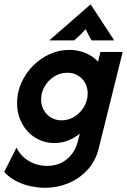

<svg xmlns="http://www.w3.org/2000/svg" viewBox="-55 -660 595 899"><path d="M156.2 219.4Q127.8 219.4 93.1 212.8Q58.3 206.2 24.7 189.9Q-9 173.6 -35.4 145.1L22.2 31.2Q42.4 72.2 81.2 94.4Q120.1 116.7 165.3 116.7Q220.1 116.7 258 85.4Q295.8 54.2 309 3.5L318.8 -34Q294.4 -14.6 264.6 -2.4Q234.7 9.7 200 9.7Q150.7 9.7 110.8 -14.9Q70.8 -39.6 47.9 -82.3Q25 -125 25 -177.8Q25 -227.8 45.1 -272.6Q65.3 -317.4 99.7 -352.1Q134 -386.8 177.8 -406.6Q221.5 -426.4 268.8 -426.4Q309 -426.4 344.1 -412.2Q379.2 -397.9 404.2 -371.5L415.3 -416.7H519.4L407.6 33.3Q393.1 93.8 354.5 135.4Q316 177.1 264.2 198.3Q212.5 219.4 156.2 219.4ZM233.3 -96.5Q266.7 -96.5 294.4 -114.2Q322.2 -131.9 338.9 -160.8Q355.6 -189.6 355.6 -222.2Q355.6 -250 343.4 -271.9Q331.2 -293.8 309.7 -306.6Q288.2 -319.4 259.7 -319.4Q226.4 -319.4 198.6 -301.7Q170.8 -284 154.2 -255.6Q137.5 -227.1 137.5 -194.4Q137.5 -167.4 149.7 -145.1Q161.8 -122.9 183.7 -109.7Q205.6 -96.5 233.3 -96.5ZM175.7 -470.8 369.4 -639.6 479.9 -470.8H374.3Q366 -483.3 359.7 -495.8Q353.5 -508.3 346.5 -523.6Q332.6 -508.3 319.8 -495.8Q306.9 -483.3 292.4 -470.8Z"/></svg>

Font: Afacad
Style: Italic
Weight: 400
Italic angle: -14°
Designer: Kristian Moeller
Foundry: Dicotype
Version: Version 1.000